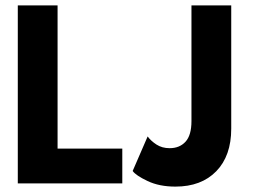

<svg xmlns="http://www.w3.org/2000/svg" viewBox="-20 -680 938 712"><path d="M46 -660H193.5V-129H433.5V0H46ZM837.5 -203Q837.5 -102 782 -45Q726.5 12 630.5 12Q570.5 12 527 -8.8Q483.5 -29.5 472 -46L527.5 -174Q539.5 -157.5 560.2 -144Q581 -130.5 609 -130.5Q646 -130.5 668 -154.5Q690 -178.5 690 -231V-660H837.5Z"/></svg>

Font: League Spartan
Style: Bold
Weight: 700
Foundry: The League of Moveable Type
Version: Version 2.002